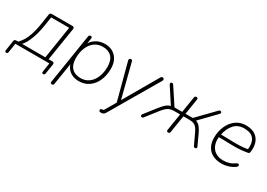

<svg xmlns="http://www.w3.org/2000/svg" viewBox="-30 -1209 2940 2112"><g transform="rotate(30 1440.0 -153.0)"><path d="M-29 112 -10 -13Q-7 -36 17 -36H61L23 -20Q79 -66 112.5 -142Q146 -218 164 -336L183 -461Q186 -484 210 -484H472Q485 -484 491 -477Q497 -470 495 -457L426 -23L413 -36H475Q488 -36 494 -29Q500 -22 498 -9L478 116Q475 136 456 136Q447 136 443 129.5Q439 123 441 112L458 0H26L8 116Q7 126 1.5 131Q-4 136 -14 136Q-23 136 -27 129.5Q-31 123 -29 112ZM386 -36 451 -448H222L205 -336Q190 -239 160 -158.5Q130 -78 91 -36Z M578 161 678 -469Q681 -490 702 -490Q712 -490 716.5 -483.5Q721 -477 719 -465L704 -371H693Q719 -428 768.5 -460Q818 -492 884 -492Q970 -492 1022 -436.5Q1074 -381 1074 -286Q1074 -206 1046 -139Q1018 -72 963 -32Q908 8 832 8Q768 8 721.5 -25Q675 -58 658 -122H665L619 165Q618 176 612 181Q606 186 595 186Q585 186 580.5 179.5Q576 173 578 161ZM1031 -286Q1031 -368 991 -410.5Q951 -453 878 -453Q816 -453 771.5 -419Q727 -385 704 -327Q681 -269 681 -198Q681 -116 721 -73.5Q761 -31 834 -31Q896 -31 940.5 -65Q985 -99 1008 -157Q1031 -215 1031 -286Z M1220 147Q1226 147 1230.5 144Q1235 141 1237 137L1240 132L1321 -7L1318 13L1193 -458Q1189 -472 1194.5 -481Q1200 -490 1213 -490Q1222 -490 1226.5 -485.5Q1231 -481 1234 -470L1350 -14H1325L1591 -474Q1596 -483 1601 -486.5Q1606 -490 1614 -490Q1623 -490 1628.5 -485Q1634 -480 1634.5 -472Q1635 -464 1630 -455L1275 150L1271 157Q1255 186 1222 186Q1209 186 1202 183Q1195 180 1194 171Q1193 163 1195.5 157.5Q1198 152 1204.5 149.5Q1211 147 1220 147Z M1950 -18 1984 -233H1914Q1865 -233 1835.5 -216Q1806 -199 1767 -150L1652 -3Q1644 7 1633.5 5.5Q1623 4 1618.5 -6Q1614 -16 1622 -25L1724 -156Q1759 -200 1781.5 -222.5Q1804 -245 1823 -253.5Q1842 -262 1868 -266L1854 -256L1721 -460Q1714 -471 1719 -480.5Q1724 -490 1735 -490.5Q1746 -491 1754 -479L1892 -269H1990L2022 -470Q2025 -490 2045 -490Q2055 -490 2060 -483.5Q2065 -477 2063 -466L2032 -269H2124L2331 -482Q2340 -491 2351 -489Q2362 -487 2365 -477Q2368 -467 2359 -457L2164 -256L2130 -269Q2180 -265 2208.5 -239.5Q2237 -214 2264 -156L2326 -22Q2332 -10 2325 -1.5Q2318 7 2306.5 5.5Q2295 4 2290 -7L2223 -150Q2200 -198 2174 -215.5Q2148 -233 2103 -233H2026L1991 -14Q1988 6 1968 6Q1958 6 1953 -0.5Q1948 -7 1950 -18Z M2435 -200Q2435 -279 2465 -347Q2495 -415 2551.5 -455Q2608 -495 2685 -492Q2755 -490 2797.5 -458.5Q2840 -427 2855.5 -376.5Q2871 -326 2862 -265Q2860 -251 2855 -246.5Q2850 -242 2837 -240Q2777 -229 2720.5 -227Q2664 -225 2578 -228Q2551 -229 2522 -229.5Q2493 -230 2463 -230L2469 -267Q2509 -267 2577 -265Q2663 -262 2721 -264Q2779 -266 2840 -278L2821 -266Q2833 -351 2800.5 -400.5Q2768 -450 2684 -453Q2596 -456 2547 -400.5Q2498 -345 2483 -260L2480 -242Q2470 -184 2486.5 -135.5Q2503 -87 2543.5 -59Q2584 -31 2643 -31Q2686 -31 2720.5 -41.5Q2755 -52 2789 -77Q2803 -87 2813.5 -83Q2824 -79 2824 -67Q2824 -55 2811 -45Q2778 -20 2734 -6Q2690 8 2645 8Q2580 8 2532.5 -17Q2485 -42 2460 -88.5Q2435 -135 2435 -200Z"/></g></svg>

Font: SN Pro Thin
Style: Italic
Weight: 200
Italic angle: -9°
Designer: Tobias Whetton
Foundry: Supernotes
Version: Version 1.003;Glyphs 3.3 (3324)